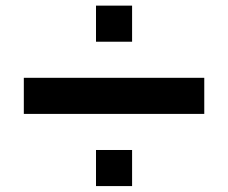

<svg xmlns="http://www.w3.org/2000/svg" viewBox="-20 -832 790 665"><path d="M312.5 -187.5V-312.5H437.5V-187.5ZM62.5 -437.5V-562.5H687.5V-437.5ZM312.5 -687.5V-812.5H437.5V-687.5Z"/></svg>

Font: Better VCR
Style: Regular
Weight: 400
Designer: artdzyk
Foundry: https://fontstruct.com
Version: Version 1.0